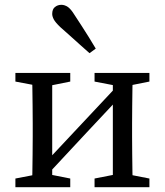

<svg xmlns="http://www.w3.org/2000/svg" viewBox="-20 -778 685 798"><path d="M44 0V-36L148 -56H171L272 -36V0ZM373 0V-36L475 -56H499L601 -36V0ZM113 0Q114 -23 114.5 -60Q115 -97 115.5 -137.5Q116 -178 116 -210V-265Q116 -297 115.5 -337.5Q115 -378 114.5 -415.5Q114 -453 113 -475H197V0ZM163 -37 120 -57H126L307 -250L488 -443L524 -417H518L340 -227ZM449 0V-475H532Q531 -453 530.5 -415.5Q530 -378 529.5 -337.5Q529 -297 529 -265V-210Q529 -178 529.5 -137.5Q530 -97 530.5 -60Q531 -23 532 0ZM44 -439V-475H272V-439L173 -419H150ZM373 -439V-475H601V-439L501 -419H477ZM378 -576 352 -557Q332 -575 311.5 -593Q291 -611 271.5 -629Q252 -647 231 -665Q210 -685 203.5 -697.5Q197 -710 197 -720Q197 -740 208.5 -749Q220 -758 235 -758Q249 -758 262 -749Q275 -740 289 -717Q305 -693 320 -669.5Q335 -646 349.5 -623Q364 -600 378 -576Z"/></svg>

Font: Source Serif 4 Variable
Style: Regular
Weight: 400
Designer: Frank Grießhammer
Foundry: Adobe
Version: Version 4.005;hotconv 1.1.0;makeotfexe 2.6.0